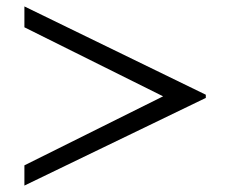

<svg xmlns="http://www.w3.org/2000/svg" viewBox="-20 -554 725 598"><path d="M621 -249V-259L56 -534V-469L488 -254L56 -39V24Z"/></svg>

Font: XITS Math
Style: Regular
Weight: 400
Designer: MicroPress Inc., with final additions and corrections provided by Coen Hoffman, Elsevier (retired)
Version: Version 1.108